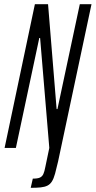

<svg xmlns="http://www.w3.org/2000/svg" viewBox="-20 -708 458 919"><path d="M127 191 137 147Q160 147 171 142Q182 137 187.5 125Q193 113 197 91L216 0L172 -526H168L56 0H2L147 -688H210L251 -186H255L362 -688H418L258 65Q250 100 243.5 123.5Q237 147 228.5 160.5Q220 174 207 180.5Q194 187 174.5 189Q155 191 127 191Z"/></svg>

Font: Saira UltraCondensed
Style: Italic
Weight: 400
Width: 1
Italic angle: -12°
Designer: Hector Gatti with collaboration of the Omnibus-Type team
Foundry: Omnibus-Type
Version: Version 1.101